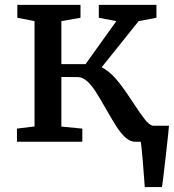

<svg xmlns="http://www.w3.org/2000/svg" viewBox="-20 -575 706 779"><path d="M392.6 -302.2Q424.3 -285.6 452.9 -252Q481.4 -218.3 522.5 -154.8Q550.8 -111.8 567.9 -90.3Q585 -68.4 599.6 -64.9H665.5Q665.5 -55.2 652.1 62.3Q638.7 179.7 637.2 184.1H567.4Q565.9 157.2 559.6 82Q553.2 6.8 550.8 0H527.8Q508.8 0 489.7 -16.6Q470.7 -33.2 452.6 -61.5Q439.5 -81.5 410.6 -131.8Q381.8 -182.6 366.7 -205.6Q351.6 -228.5 334.5 -244.6Q315.4 -262.2 295.9 -262.2L229 -262.7V-61.5L314 -53.2V0H48.8V-53.2L120.1 -62V-489.3L50.3 -502.9V-555.2H306.6V-502.9L229 -489.3V-314.9H327.1L452.1 -489.3L380.9 -502.9V-555.2H614.7V-502.9L542.5 -489.3Z"/></svg>

Font: Merriweather
Style: Regular
Weight: 400
Designer: Eben Sorkin
Foundry: Eben Sorkin
Version: Version 1.584; ttfautohint (v1.8.1)